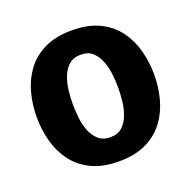

<svg xmlns="http://www.w3.org/2000/svg" viewBox="-98 -605 708 711"><g transform="rotate(-20 255.5 -250.0)"><path d="M24 -250Q24 -298 36 -344Q48 -390 75 -427Q102 -464 146.5 -486Q191 -508 256 -508Q320 -508 364.5 -486Q409 -464 436 -427Q463 -390 475 -344Q487 -298 487 -250Q487 -202 475 -156Q463 -110 436 -73Q409 -36 364.5 -14Q320 8 256 8Q191 8 146.5 -14Q102 -36 75 -73Q48 -110 36 -156Q24 -202 24 -250ZM166 -250Q166 -226 169 -197.5Q172 -169 181.5 -144Q191 -119 209 -103Q227 -87 256 -87Q285 -87 302.5 -103Q320 -119 329.5 -144Q339 -169 342 -197.5Q345 -226 345 -250Q345 -274 342 -302Q339 -330 329.5 -355Q320 -380 302.5 -396Q285 -412 256 -412Q227 -412 209 -396Q191 -380 181.5 -355Q172 -330 169 -302Q166 -274 166 -250Z"/></g></svg>

Font: Epunda Sans
Style: Bold
Weight: 700
Designer: Simon Atzbach
Foundry: typofactur
Version: Version 2.204; ttfautohint (v1.8.4.7-5d5b)